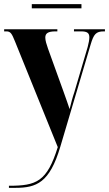

<svg xmlns="http://www.w3.org/2000/svg" viewBox="-22 -677 525 924"><path d="M131 -637H370V-657H131ZM21 217V227H52C154 227 217 202 268 30L414 -462C429 -513 440 -526 478 -526H483V-536H334V-526H368C398 -526 408 -518 408 -497C408 -486 405 -470 400 -451L336 -234C327 -208 320 -181 313 -152C306 -174 296 -201 283 -238L209 -443C202 -463 196 -482 196 -496C196 -516 208 -526 245 -526H254V-536H-2V-526H9C29 -526 35 -515 50 -478L256 31C204 198 153 217 21 217Z"/></svg>

Font: Noto Serif Display ExtraCondensed ExtraBold
Style: Regular
Weight: 800
Width: 2
Designer: Monotype Design Team
Foundry: Monotype Imaging Inc.
Version: Version 2.009